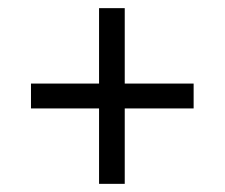

<svg xmlns="http://www.w3.org/2000/svg" viewBox="-20 -593 551 471"><path d="M223 -142H286V-327H455V-388H286V-573H223V-388H56V-327H223Z"/></svg>

Font: Noto Serif SemiCondensed Medium
Style: Regular
Weight: 500
Width: 4
Designer: Monotype Design Team
Foundry: Monotype Imaging Inc.
Version: Version 2.014